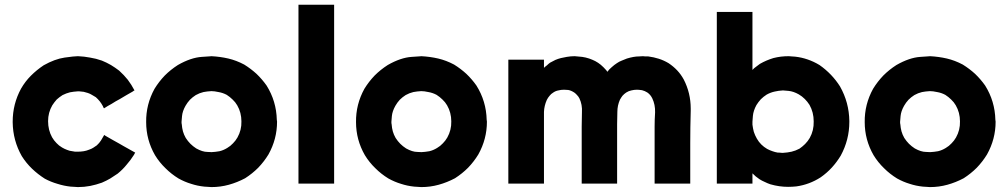

<svg xmlns="http://www.w3.org/2000/svg" viewBox="-20 -760 4226 805"><path d="M305.7 -377Q289.1 -376 273.4 -373Q257.8 -369.1 242.2 -361.3Q228.5 -352.5 217.8 -342.8Q208 -332 199.2 -318.4Q181.6 -288.1 181.6 -252Q181.6 -214.8 198.2 -184.6Q206.1 -170.9 216.8 -160.2Q226.6 -149.4 240.2 -141.6Q250 -135.7 260.7 -131.8Q271.5 -127 283.2 -126Q286.1 -125 289.1 -125Q292 -125 294.9 -124Q295.9 -124 300.8 -124Q304.7 -124 305.7 -124Q318.4 -124 331.1 -126Q342.8 -127.9 354.5 -132.8Q363.3 -135.7 371.1 -140.6Q377.9 -144.5 385.7 -150.4Q396.5 -160.2 403.3 -170.9Q410.2 -181.6 417 -194.3Q418.9 -192.4 420.9 -191.4Q423.8 -190.4 425.8 -188.5Q439.5 -180.7 453.1 -172.9Q466.8 -165 479.5 -158.2Q489.3 -152.3 498 -147.5Q506.8 -142.6 515.6 -137.7Q523.4 -132.8 531.2 -128.9Q539.1 -124 546.9 -120.1Q544.9 -117.2 543.9 -115.2Q543 -113.3 542 -111.3Q527.3 -87.9 510.7 -69.3Q495.1 -49.8 473.6 -32.2Q458 -21.5 442.4 -11.7Q425.8 -2 407.2 5.9Q382.8 14.6 358.4 19.5Q333 24.4 306.6 24.4Q299.8 23.4 292 23.4Q284.2 23.4 276.4 22.5Q248 19.5 220.7 10.7Q193.4 2.9 168 -10.7Q138.7 -29.3 114.3 -52.7Q89.8 -76.2 71.3 -105.5Q34.2 -170.9 33.2 -247.1Q33.2 -248 33.2 -250Q33.2 -324.2 68.4 -388.7Q85.9 -418.9 109.4 -442.4Q133.8 -466.8 163.1 -486.3Q210 -512.7 251 -518.6Q292 -524.4 306.6 -524.4Q333 -523.4 357.4 -518.6Q382.8 -514.6 407.2 -505.9Q426.8 -498 445.3 -487.3Q462.9 -476.6 479.5 -463.9Q500 -445.3 515.6 -425.8Q531.2 -405.3 543.9 -380.9Q542 -379.9 540 -378.9Q538.1 -377.9 536.1 -376Q522.5 -368.2 508.8 -360.4Q496.1 -352.5 482.4 -344.7Q473.6 -339.8 464.8 -335Q456.1 -329.1 447.3 -324.2Q439.5 -319.3 431.6 -315.4Q423.8 -310.5 416 -305.7Q414.1 -308.6 413.1 -310.5Q412.1 -313.5 411.1 -315.4Q405.3 -326.2 398.4 -335Q390.6 -344.7 381.8 -352.5Q374 -357.4 365.2 -362.3Q357.4 -367.2 348.6 -370.1Q339.8 -373 331.1 -375Q322.3 -376 312.5 -377Q310.5 -377 308.6 -377Q305.7 -377 305.7 -377Z M866.2 24.4Q859.4 23.4 851.6 23.4Q843.8 23.4 836.9 22.5Q807.6 19.5 781.2 10.7Q754.9 2.9 728.5 -11.7Q698.2 -30.3 673.8 -54.7Q648.4 -79.1 629.9 -109.4Q592.8 -173.8 592.8 -248Q591.8 -322.3 627.9 -387.7Q646.5 -418 670.9 -443.4Q695.3 -467.8 725.6 -487.3Q780.3 -518.6 826.2 -521.5Q871.1 -524.4 866.2 -524.4Q903.3 -522.5 937.5 -514.6Q970.7 -506.8 1003.9 -489.3Q1032.2 -471.7 1055.7 -450.2Q1079.1 -427.7 1097.7 -401.4Q1138.7 -335.9 1140.6 -257.8Q1141.6 -253.9 1141.6 -250Q1141.6 -176.8 1105.5 -112.3Q1086.9 -82 1062.5 -56.6Q1038.1 -32.2 1007.8 -12.7Q974.6 4.9 939.5 14.6Q904.3 24.4 866.2 24.4ZM866.2 -377.9Q848.6 -377 833 -374Q816.4 -370.1 800.8 -361.3Q787.1 -352.5 776.4 -341.8Q765.6 -330.1 757.8 -316.4Q745.1 -293.9 743.2 -273.4Q741.2 -252 741.2 -250Q741.2 -247.1 741.2 -244.1Q741.2 -241.2 742.2 -238.3Q743.2 -223.6 747.1 -209Q751 -195.3 758.8 -181.6Q767.6 -168 778.3 -157.2Q789.1 -146.5 802.7 -137.7Q829.1 -123 849.6 -123Q870.1 -122.1 866.2 -122.1Q883.8 -123 900.4 -126Q917 -129.9 932.6 -139.6Q946.3 -147.5 957 -159.2Q967.8 -169.9 975.6 -183.6Q993.2 -214.8 992.2 -251Q992.2 -288.1 974.6 -318.4Q966.8 -332 955.1 -342.8Q944.3 -353.5 930.7 -362.3Q914.1 -371.1 896.5 -374Q878.9 -377.9 866.2 -377.9Z M1231.4 0Q1231.4 -26.4 1231.4 -51.8Q1231.4 -78.1 1231.4 -104.5Q1231.4 -161.1 1231.4 -217.8Q1231.4 -275.4 1231.4 -332Q1231.4 -388.7 1231.4 -446.3Q1231.4 -502.9 1231.4 -559.6Q1231.4 -604.5 1231.4 -649.4Q1231.4 -695.3 1231.4 -740.2Q1234.4 -740.2 1237.3 -740.2Q1239.3 -740.2 1242.2 -740.2Q1256.8 -740.2 1271.5 -740.2Q1286.1 -740.2 1300.8 -740.2Q1310.5 -740.2 1320.3 -740.2Q1331.1 -740.2 1340.8 -740.2Q1350.6 -740.2 1360.4 -740.2Q1371.1 -740.2 1380.9 -740.2Q1380.9 -737.3 1380.9 -735.4Q1380.9 -732.4 1380.9 -730.5Q1380.9 -647.5 1380.9 -564.5Q1380.9 -481.4 1380.9 -398.4Q1380.9 -340.8 1380.9 -284.2Q1380.9 -227.5 1380.9 -169.9Q1380.9 -125 1380.9 -80.1Q1380.9 -35.2 1380.9 9.8Q1377.9 9.8 1376 9.8Q1373 9.8 1371.1 9.8Q1356.4 9.8 1341.8 9.8Q1327.1 9.8 1312.5 9.8Q1301.8 9.8 1292 9.8Q1282.2 9.8 1271.5 9.8Q1261.7 9.8 1252 9.8Q1242.2 9.8 1231.4 9.8Q1231.4 7.8 1231.4 4.9Q1231.4 2.9 1231.4 0Z M1746.1 24.4Q1739.3 23.4 1731.4 23.4Q1723.6 23.4 1716.8 22.5Q1687.5 19.5 1661.1 10.7Q1634.8 2.9 1608.4 -11.7Q1578.1 -30.3 1553.7 -54.7Q1528.3 -79.1 1509.8 -109.4Q1472.7 -173.8 1472.7 -248Q1471.7 -322.3 1507.8 -387.7Q1526.4 -418 1550.8 -443.4Q1575.2 -467.8 1605.5 -487.3Q1660.2 -518.6 1706.1 -521.5Q1751 -524.4 1746.1 -524.4Q1783.2 -522.5 1817.4 -514.6Q1850.6 -506.8 1883.8 -489.3Q1912.1 -471.7 1935.5 -450.2Q1959 -427.7 1977.5 -401.4Q2018.6 -335.9 2020.5 -257.8Q2021.5 -253.9 2021.5 -250Q2021.5 -176.8 1985.4 -112.3Q1966.8 -82 1942.4 -56.6Q1918 -32.2 1887.7 -12.7Q1854.5 4.9 1819.3 14.6Q1784.2 24.4 1746.1 24.4ZM1746.1 -377.9Q1728.5 -377 1712.9 -374Q1696.3 -370.1 1680.7 -361.3Q1667 -352.5 1656.2 -341.8Q1645.5 -330.1 1637.7 -316.4Q1625 -293.9 1623 -273.4Q1621.1 -252 1621.1 -250Q1621.1 -247.1 1621.1 -244.1Q1621.1 -241.2 1622.1 -238.3Q1623 -223.6 1627 -209Q1630.9 -195.3 1638.7 -181.6Q1647.5 -168 1658.2 -157.2Q1668.9 -146.5 1682.6 -137.7Q1709 -123 1729.5 -123Q1750 -122.1 1746.1 -122.1Q1763.7 -123 1780.3 -126Q1796.9 -129.9 1812.5 -139.6Q1826.2 -147.5 1836.9 -159.2Q1847.7 -169.9 1855.5 -183.6Q1873 -214.8 1872.1 -251Q1872.1 -288.1 1854.5 -318.4Q1846.7 -332 1835 -342.8Q1824.2 -353.5 1810.5 -362.3Q1793.9 -371.1 1776.4 -374Q1758.8 -377.9 1746.1 -377.9Z M2526.4 -459Q2534.2 -469.7 2544.9 -478.5Q2555.7 -488.3 2566.4 -495.1Q2576.2 -502 2586.9 -505.9Q2597.7 -510.7 2608.4 -514.6Q2637.7 -523.4 2658.2 -523.4Q2678.7 -524.4 2674.8 -524.4Q2680.7 -523.4 2686.5 -523.4Q2692.4 -523.4 2698.2 -523.4Q2720.7 -520.5 2742.2 -513.7Q2763.7 -506.8 2783.2 -495.1Q2803.7 -481.4 2819.3 -464.8Q2835 -448.2 2846.7 -426.8Q2876 -370.1 2876 -304.7Q2876 -300.8 2876 -295.9Q2874 -224.6 2874 -159.2Q2874 -134.8 2874 -110.4Q2874 -85.9 2874 -61.5Q2874 -43.9 2874 -25.4Q2874 -7.8 2874 9.8Q2871.1 9.8 2869.1 9.8Q2866.2 9.8 2863.3 9.8Q2848.6 9.8 2834 9.8Q2819.3 9.8 2804.7 9.8Q2794.9 9.8 2785.2 9.8Q2774.4 9.8 2764.6 9.8Q2754.9 9.8 2745.1 9.8Q2734.4 9.8 2724.6 9.8Q2724.6 7.8 2724.6 4.9Q2724.6 2.9 2724.6 0Q2724.6 -34.2 2724.6 -68.4Q2724.6 -101.6 2724.6 -135.7Q2724.6 -159.2 2724.6 -182.6Q2724.6 -206.1 2724.6 -229.5Q2724.6 -257.8 2726.6 -289.1Q2727.5 -321.3 2714.8 -347.7Q2710.9 -355.5 2706.1 -361.3Q2701.2 -367.2 2694.3 -372.1Q2683.6 -378.9 2671.9 -381.8Q2659.2 -383.8 2650.4 -383.8Q2638.7 -383.8 2627 -380.9Q2616.2 -378.9 2605.5 -372.1Q2596.7 -366.2 2589.8 -358.4Q2584 -350.6 2579.1 -341.8Q2568.4 -317.4 2568.4 -291Q2567.4 -265.6 2567.4 -239.3Q2567.4 -215.8 2567.4 -192.4Q2567.4 -168.9 2567.4 -145.5Q2567.4 -123 2567.4 -100.6Q2567.4 -78.1 2567.4 -55.7Q2567.4 -39.1 2567.4 -23.4Q2567.4 -6.8 2567.4 9.8Q2565.4 9.8 2562.5 9.8Q2560.5 9.8 2557.6 9.8Q2543 9.8 2528.3 9.8Q2513.7 9.8 2499 9.8Q2489.3 9.8 2478.5 9.8Q2468.8 9.8 2459 9.8Q2449.2 9.8 2438.5 9.8Q2428.7 9.8 2418.9 9.8Q2418.9 7.8 2418.9 4.9Q2418.9 2.9 2418.9 0Q2418.9 -34.2 2418.9 -68.4Q2418.9 -101.6 2418.9 -135.7Q2418.9 -159.2 2418.9 -182.6Q2418.9 -206.1 2418.9 -229.5Q2418.9 -257.8 2419.9 -289.1Q2421.9 -321.3 2409.2 -347.7Q2405.3 -355.5 2399.4 -361.3Q2394.5 -367.2 2387.7 -372.1Q2374 -380.9 2362.3 -382.8Q2349.6 -383.8 2344.7 -383.8Q2332 -383.8 2321.3 -380.9Q2309.6 -378.9 2299.8 -372.1Q2290 -366.2 2284.2 -358.4Q2277.3 -350.6 2272.5 -340.8Q2261.7 -316.4 2260.7 -291Q2260.7 -264.6 2260.7 -239.3Q2260.7 -215.8 2260.7 -192.4Q2260.7 -168.9 2260.7 -145.5Q2260.7 -123 2260.7 -100.6Q2260.7 -78.1 2260.7 -55.7Q2260.7 -39.1 2260.7 -23.4Q2260.7 -6.8 2260.7 9.8Q2257.8 9.8 2255.9 9.8Q2252.9 9.8 2251 9.8Q2236.3 9.8 2221.7 9.8Q2207 9.8 2192.4 9.8Q2181.6 9.8 2171.9 9.8Q2162.1 9.8 2151.4 9.8Q2141.6 9.8 2131.8 9.8Q2122.1 9.8 2111.3 9.8Q2111.3 7.8 2111.3 4.9Q2111.3 2.9 2111.3 0Q2111.3 -56.6 2111.3 -113.3Q2111.3 -170.9 2111.3 -227.5Q2111.3 -266.6 2111.3 -305.7Q2111.3 -344.7 2111.3 -383.8Q2111.3 -415 2111.3 -446.3Q2111.3 -478.5 2111.3 -509.8Q2114.3 -509.8 2117.2 -509.8Q2119.1 -509.8 2122.1 -509.8Q2136.7 -509.8 2151.4 -509.8Q2166 -509.8 2180.7 -509.8Q2190.4 -509.8 2200.2 -509.8Q2210.9 -509.8 2220.7 -509.8Q2230.5 -509.8 2240.2 -509.8Q2251 -509.8 2260.7 -509.8Q2260.7 -507.8 2260.7 -504.9Q2260.7 -502.9 2260.7 -500Q2260.7 -494.1 2260.7 -488.3Q2260.7 -481.4 2260.7 -475.6Q2260.7 -475.6 2260.7 -475.6Q2260.7 -475.6 2260.7 -475.6Q2266.6 -481.4 2273.4 -486.3Q2279.3 -492.2 2286.1 -497.1Q2297.9 -502.9 2308.6 -508.8Q2320.3 -513.7 2332 -516.6Q2338.9 -518.6 2356.4 -521.5Q2373 -524.4 2389.6 -524.4Q2405.3 -523.4 2420.9 -521.5Q2435.5 -519.5 2450.2 -514.6Q2463.9 -509.8 2475.6 -503.9Q2488.3 -497.1 2499 -488.3Q2504.9 -483.4 2510.7 -477.5Q2516.6 -471.7 2522.5 -464.8Q2523.4 -462.9 2524.4 -461.9Q2525.4 -460.9 2526.4 -459Z M3134.8 -466.8Q3141.6 -474.6 3150.4 -480.5Q3158.2 -486.3 3166 -492.2Q3179.7 -500 3193.4 -505.9Q3207 -511.7 3222.7 -516.6Q3238.3 -520.5 3253.9 -522.5Q3270.5 -524.4 3287.1 -524.4Q3293 -523.4 3299.8 -523.4Q3306.6 -523.4 3313.5 -522.5Q3340.8 -519.5 3366.2 -510.7Q3391.6 -502 3416 -487.3Q3442.4 -468.8 3463.9 -446.3Q3485.4 -423.8 3502 -397.5Q3540 -330.1 3541 -252.9Q3541 -251 3541 -249Q3541 -173.8 3504.9 -107.4Q3488.3 -80.1 3467.8 -57.6Q3447.3 -35.2 3420.9 -16.6Q3374 13.7 3319.3 21.5Q3301.8 23.4 3284.2 23.4Q3247.1 23.4 3210 12.7Q3198.2 8.8 3186.5 2.9Q3174.8 -2 3164.1 -8.8Q3156.2 -14.6 3148.4 -20.5Q3141.6 -26.4 3134.8 -33.2Q3134.8 -32.2 3134.8 -31.2Q3134.8 -31.2 3134.8 -30.3Q3134.8 -25.4 3134.8 -21.5Q3134.8 -16.6 3134.8 -11.7Q3134.8 -5.9 3134.8 -1Q3134.8 4.9 3134.8 9.8Q3131.8 9.8 3129.9 9.8Q3127 9.8 3125 9.8Q3110.4 9.8 3095.7 9.8Q3081.1 9.8 3066.4 9.8Q3055.7 9.8 3045.9 9.8Q3036.1 9.8 3025.4 9.8Q3015.6 9.8 3005.9 9.8Q2996.1 9.8 2985.4 9.8Q2985.4 7.8 2985.4 4.9Q2985.4 2.9 2985.4 0Q2985.4 -80.1 2985.4 -159.2Q2985.4 -238.3 2985.4 -318.4Q2985.4 -373 2985.4 -427.7Q2985.4 -482.4 2985.4 -537.1Q2985.4 -580.1 2985.4 -623Q2985.4 -667 2985.4 -710Q2988.3 -710 2991.2 -710Q2993.2 -710 2996.1 -710Q3010.7 -710 3025.4 -710Q3040 -710 3054.7 -710Q3064.5 -710 3074.2 -710Q3085 -710 3094.7 -710Q3104.5 -710 3114.3 -710Q3125 -710 3134.8 -710Q3134.8 -707 3134.8 -705.1Q3134.8 -702.1 3134.8 -700.2Q3134.8 -670.9 3134.8 -640.6Q3134.8 -611.3 3134.8 -582Q3134.8 -562.5 3134.8 -542Q3134.8 -521.5 3134.8 -501Q3134.8 -495.1 3134.8 -488.3Q3134.8 -481.4 3134.8 -474.6Q3134.8 -472.7 3134.8 -470.7Q3134.8 -468.8 3134.8 -466.8ZM3262.7 -380.9Q3244.1 -379.9 3227.5 -376Q3210 -372.1 3194.3 -363.3Q3180.7 -354.5 3169.9 -343.8Q3159.2 -332 3151.4 -319.3Q3138.7 -295.9 3136.7 -274.4Q3134.8 -252 3134.8 -250Q3134.8 -247.1 3134.8 -243.2Q3134.8 -240.2 3134.8 -237.3Q3136.7 -221.7 3140.6 -207Q3145.5 -192.4 3153.3 -178.7Q3161.1 -165 3171.9 -154.3Q3182.6 -143.6 3196.3 -135.7Q3207 -129.9 3218.8 -126Q3229.5 -122.1 3241.2 -120.1Q3243.2 -120.1 3244.1 -120.1Q3246.1 -120.1 3247.1 -120.1Q3254.9 -119.1 3258.8 -119.1Q3262.7 -119.1 3262.7 -119.1Q3281.2 -120.1 3298.8 -124Q3315.4 -127.9 3332 -136.7Q3344.7 -145.5 3355.5 -156.2Q3367.2 -168 3375 -181.6Q3392.6 -212.9 3391.6 -251Q3391.6 -289.1 3374 -320.3Q3365.2 -334 3354.5 -344.7Q3342.8 -356.4 3329.1 -364.3Q3306.6 -377 3286.1 -378.9Q3264.6 -380.9 3262.7 -380.9Z M3878.9 24.4Q3872.1 23.4 3864.3 23.4Q3856.4 23.4 3849.6 22.5Q3820.3 19.5 3793.9 10.7Q3767.6 2.9 3741.2 -11.7Q3710.9 -30.3 3686.5 -54.7Q3661.1 -79.1 3642.6 -109.4Q3605.5 -173.8 3605.5 -248Q3604.5 -322.3 3640.6 -387.7Q3659.2 -418 3683.6 -443.4Q3708 -467.8 3738.3 -487.3Q3793 -518.6 3838.9 -521.5Q3883.8 -524.4 3878.9 -524.4Q3916 -522.5 3950.2 -514.6Q3983.4 -506.8 4016.6 -489.3Q4044.9 -471.7 4068.4 -450.2Q4091.8 -427.7 4110.4 -401.4Q4151.4 -335.9 4153.3 -257.8Q4154.3 -253.9 4154.3 -250Q4154.3 -176.8 4118.2 -112.3Q4099.6 -82 4075.2 -56.6Q4050.8 -32.2 4020.5 -12.7Q3987.3 4.9 3952.1 14.6Q3917 24.4 3878.9 24.4ZM3878.9 -377.9Q3861.3 -377 3845.7 -374Q3829.1 -370.1 3813.5 -361.3Q3799.8 -352.5 3789.1 -341.8Q3778.3 -330.1 3770.5 -316.4Q3757.8 -293.9 3755.9 -273.4Q3753.9 -252 3753.9 -250Q3753.9 -247.1 3753.9 -244.1Q3753.9 -241.2 3754.9 -238.3Q3755.9 -223.6 3759.8 -209Q3763.7 -195.3 3771.5 -181.6Q3780.3 -168 3791 -157.2Q3801.8 -146.5 3815.4 -137.7Q3841.8 -123 3862.3 -123Q3882.8 -122.1 3878.9 -122.1Q3896.5 -123 3913.1 -126Q3929.7 -129.9 3945.3 -139.6Q3959 -147.5 3969.7 -159.2Q3980.5 -169.9 3988.3 -183.6Q4005.9 -214.8 4004.9 -251Q4004.9 -288.1 3987.3 -318.4Q3979.5 -332 3967.8 -342.8Q3957 -353.5 3943.4 -362.3Q3926.8 -371.1 3909.2 -374Q3891.6 -377.9 3878.9 -377.9Z"/></svg>

Font: LeFont
Style: Bold
Weight: 800
Designer: Leryon MEDIA
Version: Version 1.0